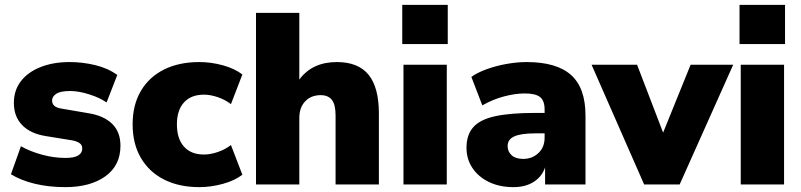

<svg xmlns="http://www.w3.org/2000/svg" viewBox="-20 -758 3293 789"><path d="M248 11Q180 11 122.5 -3Q65 -17 25 -42L66 -157Q103 -136 152 -122.5Q201 -109 249 -109Q286 -109 302 -119.5Q318 -130 318 -147Q318 -162 307.5 -169.5Q297 -177 278 -181L167 -199Q105 -209 71 -244Q37 -279 37 -335Q37 -387 66 -424.5Q95 -462 147 -482.5Q199 -503 266 -503Q319 -503 371 -490.5Q423 -478 462 -450L418 -337Q389 -357 346 -370.5Q303 -384 269 -384Q228 -384 211 -372.5Q194 -361 194 -345Q194 -318 231 -312L342 -293Q406 -283 440.5 -249.5Q475 -216 475 -159Q475 -78 413 -33.5Q351 11 248 11Z M799 11Q716 11 654.5 -20Q593 -51 559 -109Q525 -167 525 -247Q525 -327 559 -384.5Q593 -442 654.5 -472.5Q716 -503 799 -503Q848 -503 896.5 -489.5Q945 -476 976 -452L929 -330Q906 -348 875.5 -358.5Q845 -369 818 -369Q765 -369 736 -337Q707 -305 707 -247Q707 -188 736 -155.5Q765 -123 818 -123Q845 -123 875.5 -133.5Q906 -144 929 -162L976 -40Q945 -16 896 -2.5Q847 11 799 11Z M1032 0V-705H1210V-431Q1263 -503 1364 -503Q1452 -503 1494.5 -451Q1537 -399 1537 -291V0H1359V-284Q1359 -329 1343.5 -348Q1328 -367 1298 -367Q1258 -367 1234 -341.5Q1210 -316 1210 -273V0Z M1633 -577V-738H1820V-577ZM1638 0V-492H1816V0Z M2090 11Q2033 11 1989.5 -10Q1946 -31 1921.5 -67.5Q1897 -104 1897 -151Q1897 -204 1925 -235.5Q1953 -267 2015 -280.5Q2077 -294 2180 -294H2218V-308Q2218 -344 2199.5 -359Q2181 -374 2136 -374Q2098 -374 2052 -362Q2006 -350 1962 -325L1917 -442Q1942 -460 1981 -474Q2020 -488 2063 -495.5Q2106 -503 2144 -503Q2267 -503 2326.5 -450Q2386 -397 2386 -283V0H2220V-70Q2207 -32 2173 -10.5Q2139 11 2090 11ZM2130 -105Q2167 -105 2192.5 -129Q2218 -153 2218 -192V-210H2180Q2121 -210 2093.5 -197.5Q2066 -185 2066 -158Q2066 -135 2082.5 -120Q2099 -105 2130 -105Z M2627 0 2411 -492H2598L2705 -213L2818 -492H2993L2773 0Z M3019 -577V-738H3206V-577ZM3024 0V-492H3202V0Z"/></svg>

Font: Nunito Sans Black
Style: Regular
Weight: 900
Designer: Vernon Adams
Foundry: Vernon Adams
Version: Version 3.006; ttfautohint (v1.8.3)